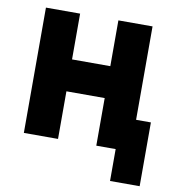

<svg xmlns="http://www.w3.org/2000/svg" viewBox="-79 -620 757 830"><g transform="rotate(10 300.0 -205.0)"><path d="M56 0V-550H206V-349H374V-550H524V-140H589V140H459V0H374V-209H206V0Z"/></g></svg>

Font: NKDuy Mono ExtraBold
Style: Regular
Weight: 800
Monospace: yes
Designer: NKDuy
Foundry: NKDuy
Version: Version 2.251; ttfautohint (v1.8.4.7-5d5b)